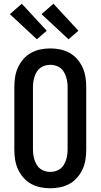

<svg xmlns="http://www.w3.org/2000/svg" viewBox="-20 -1003 540 1031"><path d="M250 8Q223 8 196.5 2.5Q170 -3 146.5 -16Q123 -29 105 -50Q87 -71 76 -95.5Q65 -120 61 -146.5Q57 -173 57 -200V-535Q57 -562 61 -588.5Q65 -615 76 -639.5Q87 -664 105 -685Q123 -706 146.5 -719Q170 -732 196.5 -737.5Q223 -743 250 -743Q277 -743 303.5 -737.5Q330 -732 353.5 -719Q377 -706 395 -685Q413 -664 424 -639.5Q435 -615 439 -588.5Q443 -562 443 -535V-200Q443 -173 439 -146.5Q435 -120 424 -95.5Q413 -71 395 -50Q377 -29 353.5 -16Q330 -3 303.5 2.5Q277 8 250 8ZM250 -80Q264 -80 278 -84Q292 -88 303.5 -96.5Q315 -105 322.5 -117.5Q330 -130 334.5 -143.5Q339 -157 341 -171.5Q343 -186 343 -200V-535Q343 -549 341 -563.5Q339 -578 334.5 -591.5Q330 -605 322.5 -617.5Q315 -630 303.5 -638.5Q292 -647 278 -651Q264 -655 250 -655Q236 -655 222 -651Q208 -647 196.5 -638.5Q185 -630 177.5 -617.5Q170 -605 165.5 -591.5Q161 -578 159 -563.5Q157 -549 157 -535V-200Q157 -186 159 -171.5Q161 -157 165.5 -143.5Q170 -130 177.5 -117.5Q185 -105 196.5 -96.5Q208 -88 222 -84Q236 -80 250 -80ZM348 -792 203 -927 267 -983 401 -838ZM178 -792 33 -927 97 -983 231 -838Z"/></svg>

Font: Iosevka Curly Slab Semibold
Style: Regular
Weight: 600
Monospace: yes
Designer: Belleve Invis
Foundry: Belleve Invis
Version: Version 22.1.2; ttfautohint (v1.8.4)